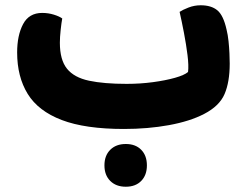

<svg xmlns="http://www.w3.org/2000/svg" viewBox="-20 -473 933 728"><path d="M450 16Q303 16 214 -18Q125 -52 85 -117Q45 -182 45 -274Q45 -339 67.5 -381.5Q90 -424 140 -424Q163 -424 184 -417.5Q205 -411 216 -403Q213 -387 210 -359.5Q207 -332 207 -311Q207 -246 234 -212.5Q261 -179 317.5 -167Q374 -155 460 -155Q512 -155 560 -161.5Q608 -168 643.5 -178Q679 -188 693 -200Q696 -224 691 -264Q686 -304 677.5 -348.5Q669 -393 661 -428Q673 -436 695 -444.5Q717 -453 741 -453Q781 -453 804 -434Q827 -415 839 -361Q844 -341 846.5 -317Q849 -293 850 -270.5Q851 -248 851 -232Q851 -162 831.5 -116.5Q812 -71 754 -41Q700 -13 620.5 1.5Q541 16 450 16ZM457 235Q420 235 398 213Q376 191 376 154Q376 117 398 95Q420 73 457 73Q494 73 515.5 95Q537 117 537 154Q537 191 515.5 213Q494 235 457 235Z"/></svg>

Font: Baloo Bhaijaan 2 ExtraBold
Style: Regular
Weight: 800
Designer: Sanskriti Dholi, Noopur Datye and Ek Type
Foundry: Ek Type
Version: Version 1.701